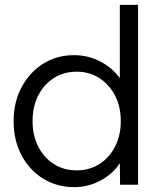

<svg xmlns="http://www.w3.org/2000/svg" viewBox="-20 -760 661 790"><path d="M285 10Q214 10 157.5 -25Q101 -60 68.5 -121.5Q36 -183 36 -261Q36 -340 69 -401.5Q102 -463 158 -498Q214 -533 284 -533Q344 -533 394.5 -506Q445 -479 473 -438V-740H548V0H474L473 -89Q447 -47 396 -18.5Q345 10 285 10ZM296 -59Q348 -59 389 -85Q430 -111 453.5 -157Q477 -203 477 -262Q477 -321 453.5 -366.5Q430 -412 389 -438.5Q348 -465 296 -465Q242 -465 201 -438.5Q160 -412 137 -366.5Q114 -321 114 -262Q114 -203 137 -157.5Q160 -112 201 -85.5Q242 -59 296 -59Z"/></svg>

Font: Lexend Deca Light
Style: Regular
Weight: 300
Designer: Bonnie Shaver-Troup, Thomas Jockin
Foundry: Lexend
Version: Version 1.008; ttfautohint (v1.8.4.7-5d5b)